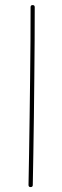

<svg xmlns="http://www.w3.org/2000/svg" viewBox="-20 -741 248 769"><path d="M110.8 -720.7Q119.1 -720.7 119.1 -712.4Q119.1 -650.9 118.7 -577.4Q118.2 -503.9 117.4 -425Q116.7 -346.2 115.7 -269Q114.7 -191.9 113.5 -122.8Q112.3 -53.7 111.3 0Q111.3 8.3 102.5 8.3Q94.2 8.3 94.2 0Q95.2 -53.7 96.4 -122.8Q97.7 -191.9 98.6 -269Q99.6 -346.2 100.6 -425Q101.6 -503.9 102.1 -577.4Q102.5 -650.9 102.5 -712.4Q102.5 -720.7 110.8 -720.7Z"/></svg>

Font: Mikhak-FD Thin
Style: Regular
Weight: 100
Designer: Amin Abedi
Version: Version 3.2